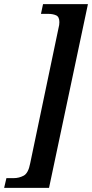

<svg xmlns="http://www.w3.org/2000/svg" viewBox="-68 -780 445 928"><path d="M-48 128 -37 81H-2Q24 81 46.5 69Q69 57 78 9L215 -645Q217 -651 218 -659Q219 -667 219 -673Q219 -699 203 -706Q187 -713 165 -713H130L140 -760H357L169 128Z"/></svg>

Font: Noto Serif ExtraCondensed SemiBold
Style: Italic
Weight: 600
Width: 2
Italic angle: -12°
Designer: Monotype Design Team
Foundry: Monotype Imaging Inc.
Version: Version 2.013